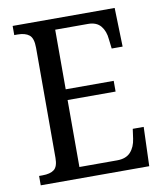

<svg xmlns="http://www.w3.org/2000/svg" viewBox="-81 -780 723 847"><g transform="rotate(-10 280.5 -357.0)"><path d="M33 -42H48Q83 -42 100.5 -55.5Q118 -69 118 -108V-601Q118 -644 100 -658.5Q82 -673 48 -673H33V-714H490L495 -540H446L441 -582Q438 -619 419 -642Q400 -665 362 -665H215V-398H430V-350H215V-50H384Q424 -50 444.5 -72.5Q465 -95 470 -132L476 -175H525L519 0H33Z"/></g></svg>

Font: Noto Serif Narrow
Style: Regular
Weight: 400
Width: 4
Designer: Monotype Design Team
Foundry: Monotype Imaging Inc.
Version: Version 1.001